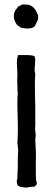

<svg xmlns="http://www.w3.org/2000/svg" viewBox="-20 -680 235 882"><path d="M155 -611V-591Q141 -561 139 -558Q117 -543 76 -553Q66 -561 60 -564Q35 -594 48 -627Q49 -632 55 -638.5Q61 -645 62 -649Q67 -651 74 -655Q81 -659 85 -660Q89 -659 100 -659Q111 -659 115 -657Q140 -648 152 -616Q153 -616 153 -613Q155 -613 155 -611ZM147 170Q145 171 142.5 173.5Q140 176 139 177Q136 178 122.5 178.5Q109 179 104 182Q99 181 89.5 180.5Q80 180 73 178Q66 176 62 172Q57 165 57 150Q57 148 58.5 144.5Q60 141 60 139V126Q62 107 62 40Q62 36 63 22.5Q64 9 63 2Q63 -2 61.5 -10.5Q60 -19 60 -23Q60 -38 62 -68Q63 -88 60 -189V-220Q60 -245 62 -252Q60 -256 60 -282Q60 -287 59.5 -297.5Q59 -308 59 -313Q59 -318 59.5 -327Q60 -336 60 -340Q60 -349 58.5 -369.5Q57 -390 58 -403.5Q59 -417 63 -427H103Q131 -427 139 -421Q142 -414 142 -404Q142 -394 140.5 -381.5Q139 -369 139 -362Q139 -351 142 -342Q139 -293 141 -230Q141 -224 141.5 -213Q142 -202 142 -197V-105Q142 -102 141.5 -97.5Q141 -93 141 -91Q141 -86 142.5 -75Q144 -64 144 -58Q144 -55 143 -47.5Q142 -40 142 -36Q142 -26 143.5 -7Q145 12 145 22Q145 29 144.5 87.5Q144 146 147 153Q147 154 149 158Q149 164 147 170Z"/></svg>

Font: FuturaRenner
Style: Regular
Weight: 400
Designer: Bastien Sozeau
Foundry: NBR — Bastien Sozeau
Version: Version 2.001;PS 002.001;hotconv 1.0.88;makeotf.lib2.5.64775